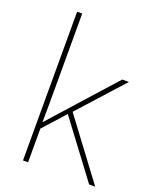

<svg xmlns="http://www.w3.org/2000/svg" viewBox="-142 -841 743 922"><g transform="rotate(20 229.5 -380.0)"><path d="M116 -385V-760H90V0H116V-172L216 -283L428 0H459L234 -301L439 -528H405L172 -268C150 -244 137 -229 115 -204C116 -267 116 -321 116 -385Z"/></g></svg>

Font: Noto Sans Syriac Eastern Thin
Style: Regular
Weight: 100
Designer: Patrick Giasson and the Monotype Design Team
Foundry: Monotype Imaging Inc.
Version: Version 3.001